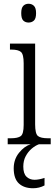

<svg xmlns="http://www.w3.org/2000/svg" viewBox="-20 -768 300 1022"><path d="M132 -648Q115 -648 104 -658.5Q93 -669 93 -698Q93 -726 104 -737Q115 -748 132 -748Q149 -748 160.5 -737Q172 -726 172 -698Q172 -669 160.5 -658.5Q149 -648 132 -648ZM21 0V-32H37Q75 -32 90.5 -43.5Q106 -55 106 -103V-431Q106 -479 91.5 -491.5Q77 -504 41 -504H33V-536H167V-106Q167 -56 182 -44Q197 -32 236 -32H250V0ZM156 234Q108 234 80.5 208.5Q53 183 53 128Q53 80 81.5 45Q110 10 143 0H187Q168 7 149 23Q130 39 117 63Q104 87 104 119Q104 156 121 172.5Q138 189 164 189Q187 189 217 179V219Q189 234 156 234Z"/></svg>

Font: Noto Serif Condensed Light
Style: Regular
Weight: 300
Width: 3
Designer: Monotype Design Team
Foundry: Monotype Imaging Inc.
Version: Version 2.013